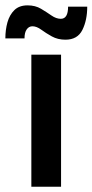

<svg xmlns="http://www.w3.org/2000/svg" viewBox="-52 -707 350 727"><path d="M66.7 0V-500H179.2V0ZM-31.7 -561.7Q-31.7 -594.2 -23.8 -622.5Q-15.8 -650.8 2.5 -668.8Q20.8 -686.7 52.5 -686.7Q81.7 -686.7 103.3 -673.8Q125 -660.8 142.9 -648.3Q160.8 -635.8 178.3 -635.8Q205.8 -635.8 205.8 -681.7H278.3Q278.3 -630.8 260 -593.8Q241.7 -556.7 195.8 -556.7Q166.7 -556.7 144.2 -569.2Q121.7 -581.7 104.2 -594.6Q86.7 -607.5 70.8 -607.5Q57.5 -607.5 49.2 -595.8Q40.8 -584.2 40.8 -561.7Z"/></svg>

Font: Familjen Grotesk GF Medium
Style: Regular
Weight: 500
Designer: Anders Wikstroem, Jonas Baeckman, Matilda Gysing, Kristian Moeller
Foundry: Familjen STHLM AB
Version: Version 2.000; Beta; Release 4; Build 6